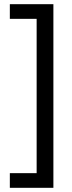

<svg xmlns="http://www.w3.org/2000/svg" viewBox="-20 -737 346 917"><path d="M27 160H235V-717H27V-647H155V90H27Z"/></svg>

Font: Noto Sans Display SemiCondensed
Style: Regular
Weight: 400
Width: 4
Designer: Monotype Design team
Foundry: Monotype Imaging Inc.
Version: 1.000